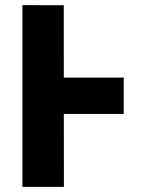

<svg xmlns="http://www.w3.org/2000/svg" viewBox="-20 -722 564 741"><path d="M226.1 -702 226.3 -422.5H457.5V-282.2H226.3L226.7 -0.9H66.5V-702.1Z"/></svg>

Font: Sztylet
Style: Bd
Weight: 700
Foundry: Cannot Into Space Fonts, PlusOne Fonts
Version: Version 0.12